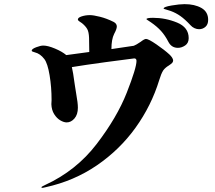

<svg xmlns="http://www.w3.org/2000/svg" viewBox="-20 -857 1040 927"><path d="M985 -761Q985 -739 972 -727.5Q959 -716 941 -716Q930 -716 919 -721Q908 -726 900 -735Q873 -764 851 -779.5Q829 -795 804 -804Q793 -808 781.5 -811Q770 -814 770 -816Q770 -824 808.5 -830.5Q847 -837 871 -837Q920 -837 952.5 -818.5Q985 -800 985 -761ZM816 -566Q816 -558 811 -553Q806 -548 794 -540Q787 -536 780 -530Q773 -524 768 -517Q762 -507 758 -497Q754 -487 749 -471Q711 -347 634.5 -240.5Q558 -134 447.5 -58.5Q337 17 200 47Q188 50 184 50Q180 50 180 47Q180 45 187 41.5Q194 38 198 36Q348 -33 446.5 -161.5Q545 -290 592 -409.5Q639 -529 639 -563Q639 -575 628 -575Q593 -571 490 -557Q387 -543 327 -533Q333 -508 340 -455Q341 -451 342.5 -438.5Q344 -426 348 -404Q356 -360 356 -337Q356 -304 339.5 -285Q323 -266 302 -266Q288 -266 271 -276Q254 -286 241.5 -306Q229 -326 228 -354L229 -374Q229 -436 219.5 -493.5Q210 -551 194 -572Q174 -598 149 -604Q141 -606 137 -608Q133 -610 133 -613Q134 -621 155 -629Q176 -637 189 -637Q211 -637 245.5 -622.5Q280 -608 300 -591Q357 -598 411 -606Q411 -649 410 -674Q409 -703 401 -717Q393 -731 376 -745Q371 -749 363.5 -753.5Q356 -758 356 -763Q356 -772 374.5 -778Q393 -784 414 -784Q431 -784 463 -776Q495 -768 529 -751Q544 -743 544 -729Q544 -717 531 -693Q518 -667 518 -620L626 -636Q637 -640 659 -655Q677 -669 685 -669Q697 -669 735.5 -642.5Q774 -616 798 -594Q814 -579 816 -566ZM891 -673Q891 -649 874 -637.5Q857 -626 839 -626Q808 -626 793 -655Q777 -686 757.5 -707.5Q738 -729 709 -749Q701 -755 694 -759Q687 -763 687 -765Q689 -771 719 -771Q779 -771 835 -748Q891 -725 891 -673Z"/></svg>

Font: Shippori Mincho ExtraBold
Style: Regular
Weight: 800
Designer: FONTDASU
Foundry: FONTDASU / Google Inc. / but / Adobe
Version: Version 3.110; ttfautohint (v1.8.3)